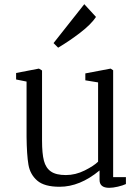

<svg xmlns="http://www.w3.org/2000/svg" viewBox="-20 -883 669 918"><path d="M383 -863 439 -802Q416 -767 364 -727Q312 -687 258 -655L236 -677ZM57 -503V-534L166 -555L181 -546V-211Q181 -149 190 -114.5Q199 -80 223.5 -63Q248 -46 295 -46Q341 -46 385 -68Q429 -90 449 -110V-489L388 -499V-532L509 -555L521 -547V-36H582V-3Q567 4 543.5 9.5Q520 15 502 15Q456 15 456 -23V-68Q362 10 265 10Q192 10 158 -19.5Q124 -49 116 -95.5Q108 -142 107 -229V-493Z"/></svg>

Font: Martel Light
Style: Regular
Weight: 300
Designer: Dan Reynolds
Foundry: Dan Reynolds
Version: Version 1.001; ttfautohint (v1.1) -l 5 -r 5 -G 72 -x 0 -D la